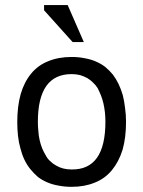

<svg xmlns="http://www.w3.org/2000/svg" viewBox="-20 -723 563 755"><path d="M60.5 -138.7Q66.4 -115.2 76.2 -94.7Q85.9 -74.2 99.6 -57.6Q113.3 -41 128.9 -27.3Q145.5 -14.6 166 -5.9Q186.5 2.9 210 6.8Q234.4 11.7 261.7 11.7Q312.5 11.7 352.5 -4.9Q392.6 -20.5 419.9 -53.7Q447.3 -86.9 461.9 -133.8Q475.6 -181.6 475.6 -244.1Q475.6 -272.5 471.7 -298.8Q468.8 -325.2 462.9 -348.6Q456.1 -372.1 446.3 -392.6Q436.5 -413.1 423.8 -429.7Q410.2 -446.3 393.6 -460Q377 -472.7 356.4 -481.4Q335.9 -490.2 312.5 -494.1Q289.1 -499 261.7 -499Q210 -499 169.9 -482.4Q129.9 -466.8 102.5 -433.6Q75.2 -400.4 61.5 -353.5Q47.9 -305.7 47.9 -243.2Q47.9 -214.8 50.8 -188.5Q53.7 -162.1 60.5 -138.7ZM261.7 -431.6Q279.3 -431.6 294.9 -427.7Q310.5 -422.9 323.2 -416Q335.9 -408.2 345.7 -398.4Q356.4 -388.7 364.3 -376Q371.1 -362.3 377 -347.7Q382.8 -333 386.7 -316.4Q390.6 -298.8 392.6 -281.2Q394.5 -262.7 394.5 -244.1Q394.5 -149.4 361.3 -102.5Q328.1 -55.7 261.7 -56.6Q243.2 -56.6 228.5 -60.5Q212.9 -64.5 200.2 -72.3Q187.5 -79.1 176.8 -89.8Q166 -99.6 159.2 -113.3Q151.4 -126 145.5 -140.6Q139.6 -155.3 135.7 -172.9Q131.8 -189.5 130.9 -207Q128.9 -224.6 128.9 -244.1Q128.9 -337.9 162.1 -384.8Q195.3 -431.6 261.7 -431.6ZM246.1 -703.1Q222.7 -703.1 153.3 -703.1Q153.3 -698.2 153.3 -682.6Q181.6 -651.4 265.6 -557.6Q276.4 -557.6 309.6 -557.6Q293.9 -593.8 246.1 -703.1Z"/></svg>

Font: Aptus Gothic JP
Style: Medium
Weight: 400
Designer: Fuminori Ogawa / Motoya
Version: Version 1